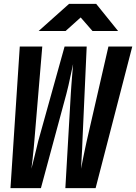

<svg xmlns="http://www.w3.org/2000/svg" viewBox="-20 -970 702 990"><path d="M34 0 82 -730H198L157 -242Q156 -228 153.5 -202.5Q151 -177 148 -149.5Q145 -122 142 -100Q148 -122 154.5 -149.5Q161 -177 167.5 -202.5Q174 -228 177 -242L313 -730H427L405 -242Q405 -228 403.5 -202.5Q402 -177 400.5 -149.5Q399 -122 398 -100Q402 -122 407.5 -149.5Q413 -177 418.5 -202.5Q424 -228 427 -242L539 -730H662L473 0H317L345 -485Q346 -502 348 -529.5Q350 -557 352.5 -587Q355 -617 357 -640Q352 -617 345.5 -587Q339 -557 333 -529.5Q327 -502 322 -485L191 0ZM179 -810 336 -950H476L589 -810H457L396 -880L318 -810Z"/></svg>

Font: JetBrains Mono NL ExtraBold
Style: Italic
Weight: 800
Italic angle: -9°
Monospace: yes
Designer: Philipp Nurullin, Konstantin Bulenkov
Foundry: JetBrains
Version: Version 2.305; ttfautohint (v1.8.4.7-5d5b)